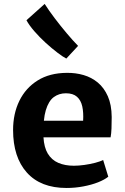

<svg xmlns="http://www.w3.org/2000/svg" viewBox="-20 -926 620 954"><path d="M310.5 8Q182 8 113.5 -68.5Q45 -145 45 -280Q45 -361 76.2 -425Q107.5 -489 167 -526.2Q226.5 -563.5 312.5 -564Q356 -564.5 395.5 -553Q435 -541.5 466 -515.8Q497 -490 515.8 -447.8Q534.5 -405.5 535 -344.5Q535 -314 534 -288Q533 -262 529.5 -243.5H196Q199 -194 217 -163.5Q236.5 -131 269.8 -116.8Q303 -102.5 347 -102.5Q371 -102.5 399.5 -106.5Q428 -110.5 453.5 -117.2Q479 -124 492.5 -131L518 -48Q499.5 -33 467.2 -20.2Q435 -7.5 394.2 0.2Q353.5 8 310.5 8ZM393 -326Q395.5 -366.5 388.8 -397.2Q382 -428 362.5 -445.2Q343 -462.5 307.5 -462.5Q273 -462.5 247.2 -443.5Q221.5 -424.5 207.5 -378Q201 -356 198 -326ZM368 -698 309.5 -635Q293.5 -643 265.8 -664Q238 -685 207.2 -713Q176.5 -741 150.5 -771Q124.5 -801 111.5 -825.5L202 -906.5Q223 -873.5 252 -835.2Q281 -797 311.5 -760.8Q342 -724.5 368 -698Z"/></svg>

Font: Koeln Type Sans
Style: Bold
Weight: 700
Designer: Eben Sorkin
Foundry: Eben Sorkin
Version: Version 2.001